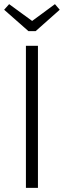

<svg xmlns="http://www.w3.org/2000/svg" viewBox="-27 -906 308 926"><path d="M156 0H98V-685H156ZM261 -859 145 -756H110L-7 -859L17 -886L128 -805L238 -886Z"/></svg>

Font: Fira Sans Condensed Light
Style: Regular
Weight: 300
Width: 3
Designer: bBox Type GmbH & Carrois Corporate GbR & Edenspiekermann AG
Foundry: bBox Type GmbH & Carrois Corporate GbR & Edenspiekermann AG
Version: Version 4.301